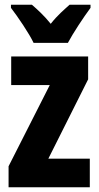

<svg xmlns="http://www.w3.org/2000/svg" viewBox="-20 -786 415 806"><path d="M121 -606H265C286 -646 331 -714 360 -753V-766H272C250 -746 221 -722 193 -686C166 -720 135 -748 114 -766H26V-753C54 -717 104 -643 121 -606ZM357 0V-120H183L350 -453V-549H27V-429H189L16 -88V0Z"/></svg>

Font: Noto Sans Gujarati UI ExtraCondensed ExtraBold
Style: Regular
Weight: 800
Width: 2
Designer: Jelle Bosma - Monotype Design Team, Universal Thirst
Foundry: Monotype Imaging Inc.
Version: Version 2.106